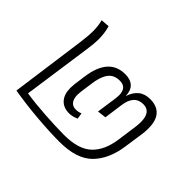

<svg xmlns="http://www.w3.org/2000/svg" viewBox="-147 -882 1112 1112"><g transform="rotate(45 408.5 -326.5)"><path d="M61 -23 124 -483Q132 -541 132 -580Q132 -624 122 -660L175 -664Q188 -619 188 -571Q188 -533 181 -488L120 -59Q189 -48 281.5 -42Q374 -36 438 -36Q555 -36 610.5 -88Q666 -140 680 -241L697 -363Q700 -386 700 -403Q700 -487 637 -487Q563 -487 551 -393L535 -278L481 -271L499 -397Q501 -415 501 -423Q501 -487 445 -487Q396 -487 372 -453.5Q348 -420 340 -355L330 -283Q328 -265 328 -257Q328 -223 342 -205.5Q356 -188 382 -188Q403 -188 421 -196L427 -159Q397 -145 370 -145Q323 -145 297 -174Q271 -203 271 -255Q271 -265 273 -287L283 -360Q307 -536 440 -536Q483 -536 506.5 -514Q530 -492 531 -448Q546 -492 573.5 -514Q601 -536 645 -536Q699 -536 728 -504.5Q757 -473 757 -407Q757 -380 753 -355L736 -239Q719 -121 653 -55Q587 11 447 11Q366 11 260 2Q154 -7 61 -23Z"/></g></svg>

Font: FiraGO Light
Style: Italic
Weight: 300
Italic angle: -8°
Designer: bBox Type GmbH
Foundry: bBox Type GmbH
Version: Version 1.001